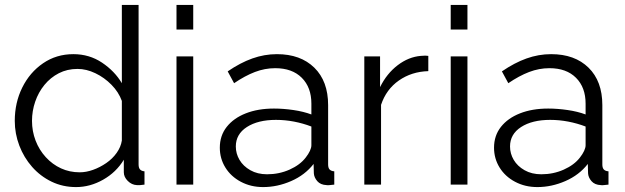

<svg xmlns="http://www.w3.org/2000/svg" viewBox="-20 -750 2539 780"><path d="M40 -259Q40 -333 70.5 -394.5Q101 -456 155 -493Q209 -530 278 -530Q343 -530 394.5 -495.5Q446 -461 475 -412V-730H543V-82Q543 -68 549 -61.5Q555 -55 567 -54V0Q547 3 536 2Q515 1 499 -15Q483 -31 483 -50V-101Q452 -50 399 -20Q346 10 289 10Q235 10 189.5 -12Q144 -34 110.5 -72Q77 -110 58.5 -158.5Q40 -207 40 -259ZM475 -179V-340Q462 -376 433 -405.5Q404 -435 367.5 -452.5Q331 -470 295 -470Q253 -470 219 -452.5Q185 -435 160.5 -405Q136 -375 123 -337Q110 -299 110 -259Q110 -217 124.5 -179Q139 -141 166 -111.5Q193 -82 228 -66Q263 -50 304 -50Q330 -50 358 -60Q386 -70 411.5 -87.5Q437 -105 454 -129Q471 -153 475 -179Z M697 0V-521H765V0ZM697 -630V-730H765V-630Z M873 -150Q873 -199 901 -234.5Q929 -270 978.5 -289.5Q1028 -309 1093 -309Q1131 -309 1172 -303Q1213 -297 1245 -285V-329Q1245 -395 1206 -434Q1167 -473 1098 -473Q1056 -473 1015.5 -457.5Q975 -442 931 -412L905 -460Q956 -495 1005 -512.5Q1054 -530 1105 -530Q1201 -530 1257 -475Q1313 -420 1313 -323V-82Q1313 -68 1319 -61.5Q1325 -55 1338 -54V0Q1327 1 1319 2Q1311 3 1307 2Q1282 1 1269 -14Q1256 -29 1255 -46L1254 -84Q1219 -39 1163 -14.5Q1107 10 1049 10Q999 10 958.5 -11.5Q918 -33 895.5 -69.5Q873 -106 873 -150ZM1222 -110Q1233 -124 1239 -137Q1245 -150 1245 -160V-236Q1211 -249 1174.5 -256Q1138 -263 1101 -263Q1028 -263 983 -234Q938 -205 938 -155Q938 -126 953 -100.5Q968 -75 997 -58.5Q1026 -42 1065 -42Q1114 -42 1156.5 -61Q1199 -80 1222 -110Z M1720 -461Q1652 -459 1600.5 -423Q1549 -387 1528 -324V0H1460V-521H1524V-396Q1551 -451 1595.5 -485Q1640 -519 1690 -523Q1700 -524 1707.5 -524Q1715 -524 1720 -523Z M1811 0V-521H1879V0ZM1811 -630V-730H1879V-630Z M1987 -150Q1987 -199 2015 -234.5Q2043 -270 2092.5 -289.5Q2142 -309 2207 -309Q2245 -309 2286 -303Q2327 -297 2359 -285V-329Q2359 -395 2320 -434Q2281 -473 2212 -473Q2170 -473 2129.5 -457.5Q2089 -442 2045 -412L2019 -460Q2070 -495 2119 -512.5Q2168 -530 2219 -530Q2315 -530 2371 -475Q2427 -420 2427 -323V-82Q2427 -68 2433 -61.5Q2439 -55 2452 -54V0Q2441 1 2433 2Q2425 3 2421 2Q2396 1 2383 -14Q2370 -29 2369 -46L2368 -84Q2333 -39 2277 -14.5Q2221 10 2163 10Q2113 10 2072.5 -11.5Q2032 -33 2009.5 -69.5Q1987 -106 1987 -150ZM2336 -110Q2347 -124 2353 -137Q2359 -150 2359 -160V-236Q2325 -249 2288.5 -256Q2252 -263 2215 -263Q2142 -263 2097 -234Q2052 -205 2052 -155Q2052 -126 2067 -100.5Q2082 -75 2111 -58.5Q2140 -42 2179 -42Q2228 -42 2270.5 -61Q2313 -80 2336 -110Z"/></svg>

Font: Raleway Thin
Style: Regular
Weight: 400
Version: Version 4.026